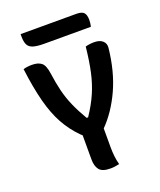

<svg xmlns="http://www.w3.org/2000/svg" viewBox="-163 -999 925 1109"><g transform="rotate(-20 300.0 -444.5)"><path d="M377 2Q362 5 350 7Q338 9 322 9Q272 9 254 -14Q236 -37 236 -78V-226Q231 -230 225 -236Q175 -286 140.5 -348.5Q106 -411 83.5 -497Q61 -583 46 -702Q70 -709 99 -709Q137 -709 157.5 -692.5Q178 -676 185 -623Q193 -565 205 -515.5Q217 -466 238 -417.5Q259 -369 292 -313H301Q342 -374 366.5 -430.5Q391 -487 405 -551.5Q419 -616 428 -702Q453 -709 482 -709Q516 -709 534 -692.5Q552 -676 549 -650Q534 -509 485 -402Q436 -295 364 -222V-107Q364 -78 367 -51Q370 -24 377 2ZM99 -898H442Q475 -898 487.5 -884.5Q500 -871 500 -839Q500 -829 498.5 -818Q497 -807 495 -799H209Q163 -799 139.5 -807Q116 -815 107.5 -833.5Q99 -852 99 -882Z"/></g></svg>

Font: Recursive Mn Csl St SmB
Style: Regular
Weight: 600
Monospace: yes
Version: Version 1.079;hotconv 1.0.112;makeotfexe 2.5.65598; ttfautoh